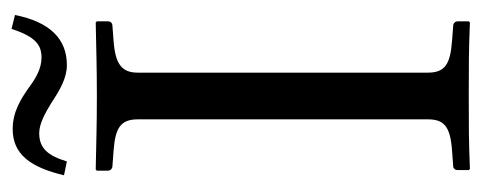

<svg xmlns="http://www.w3.org/2000/svg" viewBox="-271 -562 835 333"><g transform="rotate(-90 146.5 -395.5)"><path d="M187 -574C187 -602 202 -613 242 -616L268 -618C273 -618 276 -621 276 -626V-645L274 -647C225 -646 196 -645 146 -645C96 -645 69 -646 19 -647L17 -645V-626C17 -621 21 -618 25 -618L52 -616C91 -613 106 -604 106 -574V-71C106 -43 94 -32 52 -29L25 -27C21 -27 18 -24 18 -19V0L20 2C69 0 97 0 147 0C197 0 226 0 274 2L276 0V-19C276 -24 272 -27 268 -27L242 -29C202 -32 187 -41 187 -71ZM213 -741C194 -741 177 -751 161 -763C141 -777 119 -791 89 -791C46 -791 23 -761 9 -702L33 -697C43 -730 56 -745 82 -745C99 -745 118 -734 136 -723C157 -709 178 -697 200 -697C246 -697 275 -727 287 -787L263 -793C249 -751 235 -741 213 -741Z"/></g></svg>

Font: Linux Libertine O C
Style: Regular
Weight: 400
Designer: Philipp H. Poll
Foundry: Philipp H. Poll
Version: Version 4.0.3